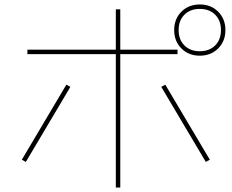

<svg xmlns="http://www.w3.org/2000/svg" viewBox="-20 -822 1040 862"><path d="M103 -579V-599H777V-579ZM500 20V-780H520V20ZM96 -95 78 -105Q128 -189 178 -273.5Q228 -358 278 -442L296 -432Q246 -348 196 -263.5Q146 -179 96 -95ZM904 -95Q854 -179 804 -263.5Q754 -348 704 -432L722 -442Q772 -358 822 -273.5Q872 -189 922 -105ZM877 -572Q827 -572 794.5 -604.5Q762 -637 762 -687Q762 -737 794.5 -769.5Q827 -802 877 -802Q927 -802 959.5 -769.5Q992 -737 992 -687Q992 -637 959.5 -604.5Q927 -572 877 -572ZM877 -592Q920 -592 946 -618Q972 -644 972 -687Q972 -730 946 -756Q920 -782 877 -782Q834 -782 808 -756Q782 -730 782 -687Q782 -644 808 -618Q834 -592 877 -592Z"/></svg>

Font: Murecho Thin Thin
Style: Regular
Weight: 250
Version: Version 1.010